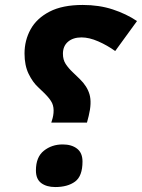

<svg xmlns="http://www.w3.org/2000/svg" viewBox="-20 -744 573 775"><path d="M187 -249Q190 -258 192.5 -267.5Q195 -277 196 -288Q198 -311 190.5 -327.5Q183 -344 160 -367L134 -392Q112 -412 95.5 -446Q79 -480 79 -528Q79 -581 103.5 -625.5Q128 -670 180 -697Q232 -724 314 -724Q380 -724 435 -706Q490 -688 533 -659L445 -538Q413 -561 376.5 -577Q340 -593 309 -593Q275 -593 254.5 -575.5Q234 -558 234 -527Q234 -503 245 -486Q256 -469 274 -452L302 -425Q332 -396 341.5 -362.5Q351 -329 338 -276L331 -249ZM203 11Q168 11 146.5 -5Q125 -21 125 -56Q125 -110 157 -135.5Q189 -161 233 -161Q269 -161 291 -144Q313 -127 313 -92Q313 -33 283 -11Q253 11 203 11Z"/></svg>

Font: Noto Sans Thaana ExtraBold
Style: Regular
Weight: 800
Designer: David Williams
Foundry: Google Inc.
Version: Version 3.001; ttfautohint (v1.8.4.7-5d5b)